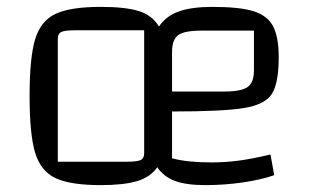

<svg xmlns="http://www.w3.org/2000/svg" viewBox="-20 -529 906 558"><path d="M766 -80 777 -20Q741 -7 687 1Q633 9 576 9Q522 9 489 -3Q456 -15 437 -43Q417 -14 378 -2.5Q339 9 273 9Q184 9 141 -11.5Q98 -32 82 -85.5Q66 -139 66 -250Q66 -361 82 -414.5Q98 -468 141 -488.5Q184 -509 273 -509Q344 -509 383 -497Q422 -485 442 -452Q463 -483 500.5 -496Q538 -509 597 -509Q676 -509 716.5 -496.5Q757 -484 773.5 -453Q790 -422 790 -363Q790 -287 770 -256Q750 -225 689 -215Q628 -205 480 -205V-69Q524 -57 594 -57Q634 -57 672.5 -62Q711 -67 766 -80ZM399 -441H198Q168 -441 158 -436Q148 -431 148 -416V-59H349Q379 -59 389 -64Q399 -69 399 -84ZM480 -378V-263H631Q681 -263 699.5 -276Q718 -289 718 -324V-440H565Q516 -440 498 -427Q480 -414 480 -378Z"/></svg>

Font: Changa Light
Style: Regular
Weight: 300
Designer: Eduardo Rodriguez Tunni
Foundry: Eduardo Rodriguez Tunni
Version: Version 2.002; ttfautohint (v1.5) -l 8 -r 50 -G 110 -x 14 -H